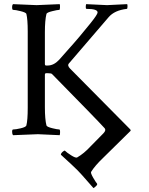

<svg xmlns="http://www.w3.org/2000/svg" viewBox="-20 -666 738 950"><path d="M217.8 -303.7H208Q202.1 -303.7 202.1 -295.9V-135.7Q202.1 -75.2 210 -44.9Q212.9 -38.1 238.3 -31.7Q263.7 -25.4 273.4 -25.4Q277.3 -25.4 277.3 -13.7Q277.3 -2 275.4 2.9Q177.7 -2 167.5 -2Q157.2 -2 44.9 2.9Q40 -2 40 -13.7Q40 -25.4 44.9 -25.4Q57.6 -25.4 82.5 -31.2Q107.4 -37.1 110.4 -44.9Q117.2 -71.3 117.2 -131.8V-510.7Q117.2 -570.3 110.4 -597.7Q107.4 -604.5 82 -610.8Q56.6 -617.2 44.9 -617.2Q40 -617.2 40 -629.9Q40 -642.6 44.9 -645.5L161.1 -640.6L275.4 -645.5Q277.3 -641.6 276.9 -629.4Q276.4 -617.2 273.4 -617.2Q264.6 -617.2 238.8 -610.8Q212.9 -604.5 210 -597.7Q202.1 -566.4 202.1 -506.8V-349.6Q202.1 -341.8 208 -341.8H215.8Q246.1 -341.8 272.5 -370.1Q288.1 -387.7 312 -414.6Q335.9 -441.4 345.2 -452.1Q354.5 -462.9 373 -484.4Q391.6 -505.9 427.2 -550.3Q462.9 -594.7 462.9 -604.5Q462.9 -622.1 408.2 -622.1Q404.3 -622.1 404.3 -630.9Q404.3 -639.6 406.2 -645.5L509.8 -640.6L609.4 -645.5Q611.3 -641.6 610.8 -631.8Q610.4 -622.1 607.4 -622.1Q546.9 -615.2 517.6 -581.1L321.3 -352.5Q311.5 -341.8 327.1 -326.2L623 -27.3Q628.9 -21.5 625 -17.6L490.2 115.2Q449.2 154.3 430.7 184.6Q427.7 190.4 441.4 213.9Q455.1 237.3 459.5 241.7Q463.9 246.1 455.6 254.4Q447.3 262.7 442.4 264.6Q438.5 260.7 411.1 229Q383.8 197.3 364.3 177.2Q344.7 157.2 281.2 99.6Q281.2 92.8 290 85Q298.8 77.1 301.8 80.1Q310.5 88.9 332 102.5Q353.5 116.2 361.3 113.3Q395.5 93.8 428.7 57.6L491.2 -5.9Q506.8 -21.5 497.1 -32.2Q461.9 -71.3 237.3 -299.8Q233.4 -303.7 217.8 -303.7Z"/></svg>

Font: CrimsonText-Roman
Style: Roman
Weight: 400
Version: Version 0.13